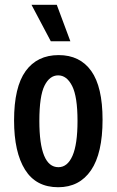

<svg xmlns="http://www.w3.org/2000/svg" viewBox="-20 -772 489 805"><path d="M224 13Q131 13 85 -60.5Q39 -134 39 -267Q39 -407 87.5 -474Q136 -541 226 -541Q315 -541 362.5 -474.5Q410 -408 410 -270Q410 -129 361.5 -58Q313 13 224 13ZM225 -71Q263 -71 284 -119Q305 -167 305 -265Q305 -367 282.5 -411.5Q260 -456 224 -456Q188 -456 166.5 -412.5Q145 -369 145 -265Q145 -71 225 -71ZM193 -599 112 -752H218L275 -599Z"/></svg>

Font: Bricolage Grotesque 12pt Condensed Medium
Style: Regular
Weight: 500
Width: 3
Designer: Mathieu Triay
Foundry: Atelier Triay
Version: Version 1.001; ttfautohint (v1.8.4.7-5d5b);gftools[0.9.33.de